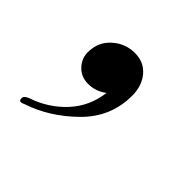

<svg xmlns="http://www.w3.org/2000/svg" viewBox="-67 -125 286 286"><g transform="rotate(45 76.5 18.0)"><path d="M114 -20Q114 25 81.5 57Q49 89 10 102Q6 104 3 104Q0 104 0 99Q0 94 8 91Q38 81 59 58.5Q80 36 84 4Q71 14 55 14Q39 14 29 2Q19 -10 22 -27Q24 -44 38.5 -56Q53 -68 72 -68Q91 -68 102.5 -54.5Q114 -41 114 -20Z"/></g></svg>

Font: Great Vibes
Style: Regular
Weight: 400
Designer: Robert E. Leuschke
Foundry: Robert E. Leuschke
Version: Version 1.001